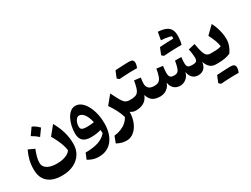

<svg xmlns="http://www.w3.org/2000/svg" viewBox="-76 -1504 3308 2534"><g transform="rotate(-30 1578.0 -236.5)"><path d="M564.8 2.4Q550.6 29.3 519.4 47.7Q488.3 66.2 445.8 75.8Q403.3 85.4 354.9 85.4Q314.9 85.4 279 78.5Q243 71.7 215.3 56.9Q187.6 42.1 171.6 17.9Q155.6 -6.3 155.6 -41.6Q155.6 -84.4 168.7 -130.9Q181.8 -177.4 201.9 -228.6L109 -270.5Q76.3 -201.9 61 -137.7Q45.6 -73.5 45.6 -0.3Q45.6 125.8 120.5 191.4Q195.3 257 333.7 257Q433.6 257 509.2 221.1Q584.7 185.2 627.2 119.7Q669.7 54.1 669.7 -34.3Q669.7 -130.4 644.1 -217.9Q618.6 -305.4 568.1 -394.1L460.5 -261.3Q488.2 -214.4 510.3 -167.3Q532.4 -120.3 546.6 -77Q560.9 -33.8 564.8 2.4ZM304 -505.3Q286.4 -479.8 268.6 -454.3Q250.9 -428.8 231.9 -402.9Q260.5 -387.2 285.8 -369Q311 -350.9 333.4 -330.8Q352.6 -356.8 370.7 -382.1Q388.8 -407.4 406.5 -432.3Q382.4 -456.9 356.8 -476.1Q331.3 -495.2 304 -505.3Z M1045.9 -145Q1020.1 -140.8 990.3 -138.6Q960.6 -136.5 933.8 -136.5Q888.1 -136.5 865.3 -148.4Q842.5 -160.3 842.5 -195.5Q842.5 -225.9 852.5 -254.4Q862.5 -282.9 879.7 -301.3Q896.9 -319.6 918.4 -319.6Q960.4 -319.6 994.8 -272.3Q1029.2 -225 1045.9 -145ZM879.9 284.2Q949.3 284.2 1001.7 258Q1054.1 231.9 1089.2 185Q1124.4 138.1 1142 75.3Q1159.7 12.4 1159.7 -61Q1159.7 -141.5 1143.1 -212.8Q1126.4 -284.2 1096.4 -338.8Q1066.5 -393.4 1026.4 -424.5Q986.4 -455.6 939.5 -455.6Q897.6 -455.6 863.6 -428.3Q829.6 -400.9 805.4 -355.4Q781.2 -310 768.3 -254Q755.4 -197.9 755.4 -140.6Q755.4 -63 796 -27.1Q836.5 8.9 916.6 8.9Q959.5 8.9 998.4 3.1Q1037.3 -2.6 1069.8 -12.8Q1071.4 1 1072.3 12.9Q1073.2 24.9 1073.4 38.3Q1025.8 94.6 949.5 120.7Q873.2 146.8 751.8 147.8L714.8 236.7Q746.8 254.9 773.8 265.3Q800.7 275.7 826.5 279.9Q852.3 284.2 879.9 284.2Z M1421.8 -365.6 1316 -235.9Q1360.6 -170.8 1388.8 -115Q1417.1 -59.1 1435 -1.1Q1414.7 39.2 1379.8 69.7Q1344.9 100.3 1297.7 119.5Q1250.4 138.7 1192.5 145.1L1155.8 242.7Q1198 265.3 1232.5 273.8Q1267 282.4 1303.8 282.4Q1349.3 282.4 1388.8 258.9Q1428.4 235.4 1458.6 193.2Q1488.8 151.1 1505.8 94.6Q1522.7 38 1523 -28.1Q1541.5 -14.5 1561.4 -7.2Q1581.2 0 1606.7 0H1607.2V-160.1H1606.7Q1573.3 -160.1 1550.5 -170.6Q1527.6 -181 1507.9 -208.5Q1488.2 -235.9 1463.3 -285.5Z M1841.1 -478.3Q1856.2 -478.3 1866.4 -478.2Q1876.5 -478 1883.4 -478Q1890.2 -478 1895.5 -477.8Q1904.6 -497.3 1909 -516.4Q1913.5 -535.4 1913.5 -551.9Q1913.5 -579.2 1896.6 -592.1Q1879.8 -605 1842.2 -605Q1800.6 -587 1759 -568.3Q1717.5 -549.7 1676.4 -531.1Q1635.3 -512.6 1594.5 -493.8Q1602.1 -487.4 1609.4 -480.9Q1616.7 -474.4 1623.4 -468.5Q1657.7 -471.1 1697.6 -473.4Q1737.5 -475.7 1775.3 -477Q1813.2 -478.3 1841.1 -478.3ZM1623.4 -468.5Q1660 -490.9 1696.5 -513.4Q1733 -535.8 1769.4 -558.8Q1805.8 -581.9 1842.2 -605Q1829.1 -605 1805.2 -604.3Q1781.3 -603.5 1751.9 -602.1Q1722.5 -600.7 1692.1 -599.1Q1661.6 -597.6 1635.6 -595.8Q1625.2 -570.5 1615.1 -545.3Q1604.9 -520 1594.5 -493.8Q1602.1 -487.4 1609.4 -480.9Q1616.7 -474.4 1623.4 -468.5ZM1607.4 0Q1677.5 0 1727.2 -29.1Q1777 -58.1 1801.7 -123.2Q1821.9 -58 1862.7 -29Q1903.5 0 1979.6 0H1980.1V-160.1H1979.6Q1919.3 -160.1 1893.6 -186.3Q1867.9 -212.4 1867.9 -256.2Q1867.9 -275.2 1870.5 -298Q1873.1 -320.8 1876.9 -346.1L1780.7 -357.7Q1770.2 -298.2 1759.5 -259.7Q1748.8 -221.2 1731.7 -199.4Q1714.7 -177.7 1685.2 -168.9Q1655.7 -160.1 1607.4 -160.1Q1597.7 -160.1 1592.8 -152.1Q1587.9 -144.2 1587.9 -123.7V-36.4Q1587.9 -15.9 1592.8 -8Q1597.7 0 1607.4 0Z M2553.6 8.6Q2605.6 8.6 2639.9 -23.4Q2674.2 -55.4 2682.3 -119Q2701.8 -62.6 2735.7 -31.3Q2769.5 0 2824.7 0H2840.4V-160.1H2830.6Q2795.5 -160.1 2774.2 -181.2Q2753 -202.2 2739.2 -249.2Q2725.4 -296.1 2712.6 -373.8L2610.5 -350.3Q2618.2 -319.1 2623.1 -279.1Q2628.1 -239.2 2628.1 -210.3Q2628.1 -179.3 2613.8 -164.5Q2599.6 -149.8 2551.8 -149.8Q2500.2 -149.8 2484.7 -165.9Q2469.2 -182 2469.2 -225.2Q2469.2 -237 2470.1 -253.2Q2471.1 -269.5 2472.6 -285.7Q2474.2 -301.9 2475.7 -313.4H2379.7Q2368.4 -248.1 2356.8 -212.4Q2345.1 -176.7 2326.2 -162.6Q2307.4 -148.5 2274.4 -148.5Q2230.3 -148.5 2214.7 -167.4Q2199 -186.3 2199 -230.8Q2199 -248.4 2201.5 -276.4Q2204 -304.3 2208.1 -332.6L2114.3 -345.3Q2102 -276.3 2087.2 -235.6Q2072.5 -194.8 2047.7 -177.5Q2023 -160.1 1980 -160.1Q1970.2 -160.1 1965.4 -152.1Q1960.5 -144.2 1960.5 -123.7V-36.4Q1960.5 -15.9 1965.4 -8Q1970.2 0 1980 0Q2013.3 0 2044.4 -12.5Q2075.5 -25 2100.2 -50.7Q2124.9 -76.4 2138.9 -115.9Q2148.1 -56 2184.6 -23.5Q2221 8.9 2274.6 8.9Q2326 8.9 2367.5 -23.5Q2408.9 -55.8 2424 -115.9Q2432.1 -55.7 2465.8 -23.5Q2499.5 8.6 2553.6 8.6ZM2503.7 -574.6Q2522 -563.9 2538.7 -554.6Q2555.5 -545.3 2574 -535.8Q2582.4 -612.8 2564.3 -659.4Q2546.3 -705.9 2499.4 -728.8Q2452.6 -751.6 2373.9 -756.8Q2368.2 -728.1 2363.1 -699.2Q2358 -670.3 2352.6 -639.4Q2383.1 -637.7 2413.5 -633.5Q2443.9 -629.3 2468.7 -623.5Q2493.4 -617.7 2506.9 -610.9Q2506.7 -601.5 2505.9 -592.7Q2505.1 -584 2503.7 -574.6ZM2285.3 -440.3Q2321.9 -462.8 2358.4 -485.2Q2394.9 -507.6 2431.3 -530.7Q2467.6 -553.7 2504.1 -576.9Q2491 -576.9 2467.1 -576.1Q2443.2 -575.3 2413.8 -573.9Q2384.4 -572.5 2353.9 -571Q2323.5 -569.4 2297.5 -567.6Q2287.1 -542.4 2276.9 -517.1Q2266.8 -491.9 2256.4 -465.7Q2263.9 -459.2 2271.2 -452.7Q2278.5 -446.3 2285.3 -440.3ZM2503 -450.1Q2518.1 -450.1 2528.2 -450Q2538.4 -449.9 2545.2 -449.9Q2552 -449.9 2557.4 -449.6Q2562.4 -462.3 2566.2 -478.9Q2570 -495.5 2572.1 -513.5Q2574.3 -531.5 2574.3 -547.9Q2574.3 -562.8 2558 -569.9Q2541.7 -576.9 2504.1 -576.9Q2462.5 -558.8 2420.9 -540.2Q2379.3 -521.5 2338.3 -503Q2297.2 -484.4 2256.4 -465.7Q2263.9 -459.2 2271.2 -452.7Q2278.5 -446.3 2285.3 -440.3Q2319.6 -442.9 2359.5 -445.2Q2399.4 -447.6 2437.2 -448.9Q2475 -450.1 2503 -450.1Z M2971.7 246Q2986.8 246 2996.9 246.1Q3007.1 246.3 3013.9 246.3Q3020.8 246.3 3026.1 246.5Q3035.2 227 3039.6 207.9Q3044 188.8 3044 172.4Q3044 145.1 3027.2 132.2Q3010.4 119.2 2972.8 119.2Q2931.2 137.3 2889.6 156Q2848 174.6 2807 193.2Q2765.9 211.7 2725.1 230.5Q2732.6 236.9 2739.9 243.4Q2747.2 249.9 2754 255.8Q2788.3 253.2 2828.2 250.9Q2868.1 248.6 2905.9 247.3Q2943.7 246 2971.7 246ZM2754 255.8Q2790.6 233.4 2827.1 210.9Q2863.6 188.5 2900 165.5Q2936.4 142.4 2972.8 119.2Q2959.7 119.2 2935.8 120Q2911.9 120.8 2882.5 122.2Q2853.1 123.6 2822.6 125.2Q2792.2 126.7 2766.2 128.5Q2755.8 153.8 2745.6 179Q2735.5 204.2 2725.1 230.5Q2732.6 236.9 2739.9 243.4Q2747.2 249.9 2754 255.8ZM2840.3 0H2855.3Q2913.5 0 2959.7 -8.2Q3005.8 -16.3 3047.3 -35Q3078.8 -81.1 3094.9 -127.6Q3111 -174.1 3111 -223.8Q3111 -269.6 3101.1 -318.2Q3091.3 -366.9 3075.3 -411.7Q3059.3 -456.4 3040.6 -489.8L2924.5 -376.6Q2952.5 -324.1 2971.9 -272.8Q2991.3 -221.4 2997.7 -177.4Q2977.1 -167.6 2945.8 -163.9Q2914.4 -160.1 2877.9 -160.1H2840.3Q2830.6 -160.1 2825.7 -152.1Q2820.8 -144.2 2820.8 -123.7V-36.4Q2820.8 -15.9 2825.7 -8Q2830.6 0 2840.3 0Z"/></g></svg>

Font: Pinar-VF-FD
Style: Regular
Weight: 300
Designer: Amin Abedi
Version: Version 3.0